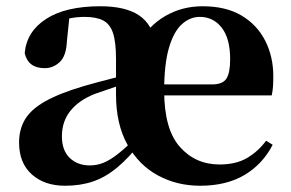

<svg xmlns="http://www.w3.org/2000/svg" viewBox="-20 -577 930 614"><path d="M188 17Q122 17 81.5 -19.5Q41 -56 41 -121Q41 -164 60.5 -196Q80 -228 125.5 -253.5Q171 -279 249 -302Q287 -313 338 -326Q389 -339 429 -349V-325Q389 -313 349.5 -299.5Q310 -286 284 -277Q233 -257 205.5 -223Q178 -189 178 -141Q178 -96 203 -72Q228 -48 267 -48Q290 -48 311 -56.5Q332 -65 357.5 -85Q383 -105 418 -140L435 -124H432Q393 -73 355 -41.5Q317 -10 277 3.5Q237 17 188 17ZM620 17Q546 17 485 -16Q424 -49 387.5 -114.5Q351 -180 351 -275V-388Q351 -442 341.5 -471Q332 -500 310 -511.5Q288 -523 250 -523Q225 -523 198.5 -517.5Q172 -512 135 -497L202 -523L194 -446Q192 -398 171 -378.5Q150 -359 123 -359Q70 -359 59 -407Q65 -476 127.5 -516.5Q190 -557 301 -557Q381 -557 424.5 -528Q468 -499 479 -434L423 -436Q454 -494 508 -525.5Q562 -557 628 -557Q702 -557 752 -527.5Q802 -498 828 -447Q854 -396 854 -333Q854 -314 853 -300Q852 -286 849 -272H413V-307H658Q692 -307 704 -325.5Q716 -344 716 -388Q716 -454 689 -488.5Q662 -523 619 -523Q587 -523 561 -499Q535 -475 520 -423Q505 -371 505 -287Q505 -164 555 -107.5Q605 -51 682 -51Q735 -51 770.5 -72Q806 -93 831 -127L852 -114Q820 -52 762 -17.5Q704 17 620 17Z"/></svg>

Font: Noto Serif JP ExtraLight ExtraBold
Style: Regular
Weight: 800
Version: Version 2.003-H1;hotconv 1.1.1;makeotfexe 2.6.0